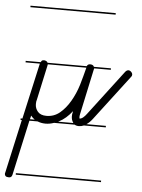

<svg xmlns="http://www.w3.org/2000/svg" viewBox="-105 -586 655 884"><g transform="rotate(5 222.0 -144.0)"><path d="M394 -14H293Q281 -9 270 -9Q258 -9 250 -14H155Q135 -7 116 -7Q96 -7 79 -14H41L-15 241Q-18 254 -30 254Q-41 254 -45.5 250Q-50 246 -50 240Q-50 234 -49 234L6 -14H0V-21H8L66 -280H0V-287H69Q71 -290 73 -293Q76 -297 83 -297H86Q98 -295 101 -287H282Q286 -297 297 -297Q307 -297 312 -292Q314 -290 315 -287H394V-280H317V-279Q317 -278 316 -275Q315 -272 315 -271L271 -66Q269 -57 269 -51Q269 -48 270 -44Q278 -44 286.5 -51Q295 -58 303 -69L461 -277Q468 -285 475 -285Q482 -285 488 -279Q494 -273 494 -266Q494 -260 490 -256L331 -47Q318 -30 304 -21H394ZM102 -277Q102 -276 102 -275L67 -114Q64 -106 64 -93Q64 -73 77 -58Q90 -43 117 -43Q152 -43 178.5 -65Q205 -87 225.5 -122Q246 -157 259 -199Q271 -240 281 -280H103Q103 -279 102 -277ZM394 239H0V232H394ZM394 -535H0V-542H394ZM243 -22Q234 -35 234 -51Q234 -55 234.5 -60.5Q235 -66 237 -73V-75Q210 -40 177 -23Q175 -22 173 -21H243ZM47 -38 43 -21H65Q55 -28 47 -38Z"/></g></svg>

Font: Gruenewald VA 1. Klasse
Style: Regular
Weight: 400
Designer: Peter Wiegel
Foundry: Peter Wiegel, nach dem Schriftentwurf von Dr. H. Gr¸newald
Version: Version 0.007